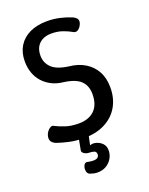

<svg xmlns="http://www.w3.org/2000/svg" viewBox="-129 -575 625 805"><g transform="rotate(-20 183.5 -172.5)"><path d="M162 7Q125 7 94.5 0Q64 -7 44 -14Q31 -19 24.5 -28Q18 -37 21 -52Q23 -62 29.5 -71Q36 -80 44.5 -84.5Q53 -89 60 -84Q77 -75 102.5 -66.5Q128 -58 162 -58Q206 -58 231.5 -82.5Q257 -107 257 -155Q257 -192 234.5 -214Q212 -236 158 -243Q131 -246 109 -257Q87 -268 70.5 -286Q54 -304 45.5 -328Q37 -352 37 -380Q37 -419 54.5 -447.5Q72 -476 104.5 -491.5Q137 -507 182 -507Q212 -507 239.5 -500.5Q267 -494 286 -486Q299 -481 306 -472.5Q313 -464 308 -450Q305 -441 298.5 -433.5Q292 -426 284.5 -424Q277 -422 269 -427Q254 -436 231.5 -444Q209 -452 182 -452Q147 -452 127 -433Q107 -414 107 -380Q107 -348 129.5 -326Q152 -304 206 -297Q245 -293 274.5 -275Q304 -257 320.5 -227Q337 -197 337 -155Q337 -107 316 -70.5Q295 -34 255.5 -13.5Q216 7 162 7ZM165 162Q157 162 148 160Q139 158 131 155Q122 151 120 139Q118 127 122 118V117Q129 101 145 107Q151 108 156 108.5Q161 109 165 109Q191 109 191 90Q191 78 181.5 75Q172 72 161 72Q154 72 146.5 69.5Q139 67 134 62Q129 57 130 51L140 -2H184L174 44Q187 39 202.5 43.5Q218 48 229 59.5Q240 71 240 90Q240 110 230 126.5Q220 143 203.5 152.5Q187 162 165 162Z"/></g></svg>

Font: Winky Sans Light
Style: Regular
Weight: 300
Designer: Simon Atzbach
Foundry: typofactur
Version: Version 1.205